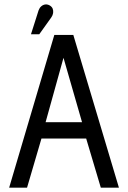

<svg xmlns="http://www.w3.org/2000/svg" viewBox="-20 -860 586 880"><path d="M525 0 316 -700H229L22 0H104L170 -225H375L442 0ZM189 -300 271 -595 356 -300ZM215 -780Q222 -790 223.5 -800.5Q225 -811 221.5 -820Q218 -829 208 -835Q197 -841 187 -839.5Q177 -838 169 -831Q161 -824 157 -813L122 -703H160Z"/></svg>

Font: Advent Pro Medium
Style: Regular
Weight: 500
Designer: VivaRado, Andreas Kalpakidis
Foundry: VivaRado, Andreas Kalpakidis
Version: Version 3.000